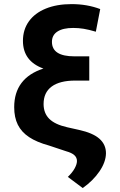

<svg xmlns="http://www.w3.org/2000/svg" viewBox="-20 -737 591 944"><path d="M339.8 -599.6Q289.6 -599.6 262.5 -582Q235.4 -564.5 235.4 -531.2Q235.4 -460 345.7 -460H418.9V-340.8H349.6Q273.9 -340.8 234.1 -311.5Q194.3 -282.2 194.3 -225.6Q194.3 -180.7 222.2 -152.8Q250 -125 310.5 -111.3L367.2 -98.6Q436.5 -83.5 468.8 -54.9Q501 -26.4 501 16.6Q500.5 59.6 468.8 106Q437 152.3 386.7 187.5L313.5 132.8Q336.4 110.8 347.4 90.3Q358.4 69.8 358.4 54.7Q358.4 37.6 345.5 25.9Q332.5 14.2 305.7 6.8L220.7 -21.5Q160.2 -38.1 122.8 -63Q85.4 -87.9 67.6 -123.8Q49.8 -159.7 49.8 -210Q49.8 -281.7 85.9 -329.3Q122.1 -377 193.4 -399.9Q92.8 -436.5 92.8 -536.1Q92.8 -591.3 122.1 -632.1Q151.4 -672.9 205.3 -694.8Q259.3 -716.8 332 -716.8Q408.2 -716.8 472.7 -692.4L451.2 -581.1Q417 -591.3 391.4 -595.5Q365.7 -599.6 339.8 -599.6Z"/></svg>

Font: Pretendard JP
Style: Bold
Weight: 700
Designer: Base glyphs from Inter by Rasmus Andersson; Hangeul glyphs from Noto Sans CJK(Source Han Sans) by Jang Soo-young and Kan
Foundry: Kil Hyung-jin
Version: Version 1.309